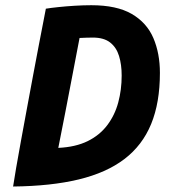

<svg xmlns="http://www.w3.org/2000/svg" viewBox="-20 -682 639 718"><path d="M29 15.5Q32.5 -8.5 40.2 -53.2Q48 -98 58.5 -155.8Q69 -213.5 80.8 -276.8Q92.5 -340 104 -401.5Q115.5 -463 125.5 -515Q135.5 -567 142.5 -602.8Q149.5 -638.5 151.5 -649.5Q170 -652.5 198.5 -655.5Q227 -658.5 259.2 -660.5Q291.5 -662.5 321.5 -662.5Q416.5 -662.5 472.8 -629.8Q529 -597 553.5 -539.8Q578 -482.5 578 -409.5Q578 -298 545.2 -218.2Q512.5 -138.5 445.2 -87.2Q378 -36 274.5 -11Q171 14 29 15.5ZM198 -129Q262.5 -132 307.8 -154.2Q353 -176.5 381.2 -214Q409.5 -251.5 422.2 -299Q435 -346.5 435 -399.5Q435 -440.5 425.2 -472.5Q415.5 -504.5 392 -523Q368.5 -541.5 327 -541.5Q317 -541.5 302 -541Q287 -540.5 277.5 -540Q264.5 -472 251 -401.5Q237.5 -331 224.2 -262Q211 -193 198 -129Z"/></svg>

Font: Grandstander Thin SemiBold
Style: Italic
Weight: 600
Italic angle: -15°
Version: Version 1.200